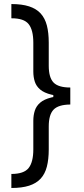

<svg xmlns="http://www.w3.org/2000/svg" viewBox="-20 -792 414 948"><path d="M327.1 -315.9Q269.5 -315.9 233.6 -324.7Q197.8 -333.5 178.5 -349.9Q159.2 -366.2 151.9 -388.7Q144.5 -411.1 144.5 -439V-581.5Q144.5 -644 121.3 -673.1Q98.1 -702.1 36.1 -701.7V-772Q88.4 -772 123.8 -760.5Q159.2 -749 180.7 -725.6Q202.1 -702.1 211.4 -666.3Q220.7 -630.4 220.7 -581.5V-467.3Q220.7 -409.2 244.4 -384.5Q268.1 -359.9 327.1 -359.9ZM36.1 136.2V66.9Q98.1 66.9 121.3 37.6Q144.5 8.3 144.5 -54.2V-195.8Q144.5 -223.1 151.9 -245.8Q159.2 -268.6 178.5 -285.2Q197.8 -301.8 233.6 -310.8Q269.5 -319.8 327.1 -319.8V-275.9Q268.1 -275.4 244.4 -250.5Q220.7 -225.6 220.7 -167.5V-54.2Q220.7 -5.4 211.4 30.8Q202.1 66.9 180.7 90.1Q159.2 113.3 123.8 124.8Q88.4 136.2 36.1 136.2ZM327.1 -275.9 243.2 -275.4V-360.4L327.1 -359.9Z"/></svg>

Font: Inter Tight
Style: Regular
Weight: 400
Designer: Rasmus Andersson
Foundry: rsms
Version: Version 3.002